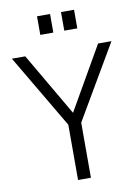

<svg xmlns="http://www.w3.org/2000/svg" viewBox="-102 -1021 789 1088"><g transform="rotate(-10 293.0 -477.0)"><path d="M503 -742 295 -380 84 -742H7L257 -318V0H331V-317L580 -742ZM189 -954V-847H264V-954ZM327 -954V-847H402V-954Z"/></g></svg>

Font: Cheyenne Sans Light
Style: Regular
Weight: 300
Designer: The Public Sans project authors (U.S. Web Design System), Libre Franklin designed by Pablo Impallari and Rodrigo Fuenzal
Foundry: The Cheyenne Sans Project Authors
Version: Version 2.007